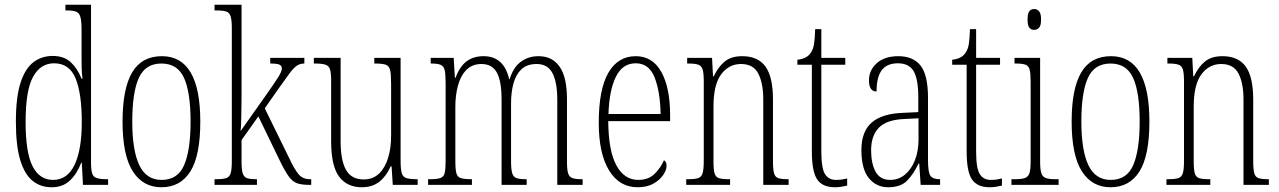

<svg xmlns="http://www.w3.org/2000/svg" viewBox="-20 -780 5397 810"><path d="M198 10Q151 10 117.5 -17Q84 -44 65.5 -104.5Q47 -165 47 -267Q47 -370 66.5 -430.5Q86 -491 121 -517.5Q156 -544 202 -544Q250 -544 278.5 -517.5Q307 -491 324 -448H328Q325 -471 324.5 -496Q324 -521 324 -548V-655Q324 -692 319 -709Q314 -726 300.5 -731Q287 -736 261 -736H256V-760H364V-91Q364 -47 376.5 -35.5Q389 -24 427 -24H436V0H330L325 -94H323Q305 -47 275 -18.5Q245 10 198 10ZM204 -21Q264 -21 294.5 -84.5Q325 -148 325 -265Q325 -385 299 -449Q273 -513 208 -513Q151 -513 119.5 -456Q88 -399 88 -265Q88 -136 117.5 -78.5Q147 -21 204 -21Z M661 10Q583 10 540 -57.5Q497 -125 497 -267Q497 -406 537.5 -474.5Q578 -543 663 -543Q825 -543 825 -267Q825 -123 783 -56.5Q741 10 661 10ZM662 -21Q730 -21 757 -84Q784 -147 784 -267Q784 -390 756.5 -451Q729 -512 661 -512Q593 -512 565.5 -451Q538 -390 538 -267Q538 -146 567.5 -83.5Q597 -21 662 -21Z M885 0V-24H892Q920 -24 934 -28.5Q948 -33 953 -49Q958 -65 958 -100V-661Q958 -695 953 -711Q948 -727 934 -731.5Q920 -736 892 -736H885V-760H999V-373Q999 -355 998.5 -327.5Q998 -300 997.5 -272.5Q997 -245 995 -227L1094 -367Q1138 -429 1153.5 -454Q1169 -479 1169 -491Q1169 -503 1158.5 -507.5Q1148 -512 1120 -512V-536H1264V-512Q1246 -512 1232.5 -503Q1219 -494 1201.5 -470.5Q1184 -447 1153 -403L1097 -323L1198 -117Q1222 -66 1239.5 -45Q1257 -24 1287 -24H1293V0H1286Q1254 0 1234.5 -6.5Q1215 -13 1199 -34.5Q1183 -56 1161 -101L1070 -289L999 -189V-99Q999 -65 1004 -49Q1009 -33 1022 -28.5Q1035 -24 1061 -24H1064V0Z M1506 10Q1444 10 1410.5 -35Q1377 -80 1377 -184V-440Q1377 -473 1372 -488Q1367 -503 1352 -507.5Q1337 -512 1308 -512H1304V-536H1417V-184Q1417 -103 1440 -63Q1463 -23 1514 -23Q1554 -23 1579.5 -48Q1605 -73 1617.5 -114.5Q1630 -156 1630 -206V-425Q1630 -465 1626 -483.5Q1622 -502 1607.5 -507Q1593 -512 1562 -512H1559V-536H1670V-103Q1670 -66 1675 -49.5Q1680 -33 1695 -28.5Q1710 -24 1739 -24H1742V0H1637L1632 -78H1628Q1610 -37 1580.5 -13.5Q1551 10 1506 10Z M1786 0V-24H1796Q1824 -24 1838 -29Q1852 -34 1856 -50Q1860 -66 1860 -101V-431Q1860 -467 1856 -484Q1852 -501 1839 -506.5Q1826 -512 1799 -512H1797V-536H1894L1899 -452H1902Q1919 -499 1948 -521Q1977 -543 2020 -543Q2106 -543 2128 -446H2130Q2146 -497 2178 -520Q2210 -543 2252 -543Q2310 -543 2341 -498.5Q2372 -454 2372 -361V-96Q2372 -63 2377 -48Q2382 -33 2395.5 -28.5Q2409 -24 2436 -24H2438V0H2331V-360Q2331 -432 2311 -471Q2291 -510 2244 -510Q2203 -510 2179.5 -487.5Q2156 -465 2146 -427.5Q2136 -390 2136 -345V-100Q2136 -65 2141 -49Q2146 -33 2159.5 -28.5Q2173 -24 2199 -24H2202V0H2096V-360Q2096 -438 2076 -474Q2056 -510 2011 -510Q1972 -510 1947.5 -485Q1923 -460 1912 -419Q1901 -378 1901 -330V-100Q1901 -65 1905.5 -49Q1910 -33 1924.5 -28.5Q1939 -24 1969 -24H1971V0Z M2670 10Q2593 10 2549.5 -61Q2506 -132 2506 -262Q2506 -403 2546.5 -473Q2587 -543 2662 -543Q2733 -543 2770 -476.5Q2807 -410 2807 -294V-269H2546Q2547 -143 2580.5 -82Q2614 -21 2673 -21Q2716 -21 2742 -47Q2768 -73 2781 -104Q2785 -102 2788.5 -96.5Q2792 -91 2792 -80Q2792 -63 2778 -42Q2764 -21 2737 -5.5Q2710 10 2670 10ZM2767 -299Q2765 -394 2741.5 -453.5Q2718 -513 2662 -513Q2606 -513 2578 -455.5Q2550 -398 2547 -299Z M2875 0V-24H2883Q2911 -24 2925 -28.5Q2939 -33 2944 -49Q2949 -65 2949 -100V-438Q2949 -472 2944 -487.5Q2939 -503 2925 -507.5Q2911 -512 2884 -512H2879V-536H2984L2988 -458H2991Q3010 -498 3037.5 -520.5Q3065 -543 3111 -543Q3178 -543 3209.5 -499Q3241 -455 3241 -360V-100Q3241 -65 3245.5 -49Q3250 -33 3263.5 -28.5Q3277 -24 3303 -24H3307V0H3200V-360Q3200 -429 3179 -469.5Q3158 -510 3106 -510Q3055 -510 3022.5 -466.5Q2990 -423 2990 -330V-99Q2990 -65 2994.5 -49Q2999 -33 3013 -28.5Q3027 -24 3054 -24H3060V0Z M3502 10Q3450 10 3427.5 -23Q3405 -56 3405 -142V-507H3344V-528Q3382 -532 3398 -554Q3411 -571 3414.5 -596Q3418 -621 3419 -657H3445V-536H3546V-507H3445V-141Q3445 -70 3460.5 -45.5Q3476 -21 3507 -21Q3520 -21 3530.5 -22.5Q3541 -24 3554 -27V3Q3542 6 3528.5 8Q3515 10 3502 10Z M3727 10Q3677 10 3645.5 -28.5Q3614 -67 3614 -147Q3614 -225 3657.5 -263Q3701 -301 3791 -304L3854 -307V-371Q3854 -446 3834.5 -479.5Q3815 -513 3768 -513Q3722 -513 3700 -484Q3678 -455 3678 -394Q3646 -394 3646 -441Q3646 -484 3679 -513.5Q3712 -543 3770 -543Q3832 -543 3863.5 -503.5Q3895 -464 3895 -367V-105Q3895 -52 3905.5 -38Q3916 -24 3944 -24H3946V0H3864L3858 -90H3855Q3835 -47 3807.5 -18.5Q3780 10 3727 10ZM3735 -21Q3771 -21 3798 -43.5Q3825 -66 3840 -104.5Q3855 -143 3855 -191V-281L3796 -278Q3720 -275 3687.5 -241Q3655 -207 3655 -146Q3655 -90 3674 -55.5Q3693 -21 3735 -21Z M4155 10Q4103 10 4080.5 -23Q4058 -56 4058 -142V-507H3997V-528Q4035 -532 4051 -554Q4064 -571 4067.5 -596Q4071 -621 4072 -657H4098V-536H4199V-507H4098V-141Q4098 -70 4113.5 -45.5Q4129 -21 4160 -21Q4173 -21 4183.5 -22.5Q4194 -24 4207 -27V3Q4195 6 4181.5 8Q4168 10 4155 10Z M4343 -654Q4330 -654 4322.5 -663Q4315 -672 4315 -698Q4315 -723 4322.5 -732.5Q4330 -742 4343 -742Q4355 -742 4363.5 -732.5Q4372 -723 4372 -698Q4372 -672 4363.5 -663Q4355 -654 4343 -654ZM4247 0V-24H4262Q4290 -24 4304 -29Q4318 -34 4323 -49.5Q4328 -65 4328 -99V-434Q4328 -469 4324 -485.5Q4320 -502 4306.5 -507Q4293 -512 4267 -512H4260V-536H4368V-100Q4368 -66 4373 -50Q4378 -34 4392 -29Q4406 -24 4433 -24H4446V0Z M4665 10Q4587 10 4544 -57.5Q4501 -125 4501 -267Q4501 -406 4541.5 -474.5Q4582 -543 4667 -543Q4829 -543 4829 -267Q4829 -123 4787 -56.5Q4745 10 4665 10ZM4666 -21Q4734 -21 4761 -84Q4788 -147 4788 -267Q4788 -390 4760.5 -451Q4733 -512 4665 -512Q4597 -512 4569.5 -451Q4542 -390 4542 -267Q4542 -146 4571.5 -83.5Q4601 -21 4666 -21Z M4901 0V-24H4909Q4937 -24 4951 -28.5Q4965 -33 4970 -49Q4975 -65 4975 -100V-438Q4975 -472 4970 -487.5Q4965 -503 4951 -507.5Q4937 -512 4910 -512H4905V-536H5010L5014 -458H5017Q5036 -498 5063.5 -520.5Q5091 -543 5137 -543Q5204 -543 5235.5 -499Q5267 -455 5267 -360V-100Q5267 -65 5271.5 -49Q5276 -33 5289.5 -28.5Q5303 -24 5329 -24H5333V0H5226V-360Q5226 -429 5205 -469.5Q5184 -510 5132 -510Q5081 -510 5048.5 -466.5Q5016 -423 5016 -330V-99Q5016 -65 5020.5 -49Q5025 -33 5039 -28.5Q5053 -24 5080 -24H5086V0Z"/></svg>

Font: Noto Serif Myanmar ExtraCondensed ExtraLight
Style: Regular
Weight: 200
Width: 2
Designer: Ben Mitchell and the Monotype Design Team
Foundry: Monotype Imaging Inc.
Version: Version 2.106; ttfautohint (v1.8.4.7-5d5b)